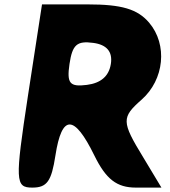

<svg xmlns="http://www.w3.org/2000/svg" viewBox="-20 -903 774 873"><path d="M107 -467C48 -79 49 -50 127 -50C194 -50 214 -79 232 -196C261 -384 317 -384 409 -196C462 -88 511 -50 598 -50H714L631 -188C532 -350 532 -369 624 -450C727 -541 743 -700 658 -800C605 -862 533 -883 379 -883H171ZM484 -612C475 -556 438 -525 375 -517C297 -507 283 -524 296 -612C309 -700 330 -718 404 -708C465 -700 493 -668 484 -612Z"/></svg>

Font: Hussar Skorodowane
Style: Ky
Weight: 700
Foundry: Cannot Into Space Fonts
Version: Version 0.892